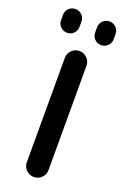

<svg xmlns="http://www.w3.org/2000/svg" viewBox="-176 -1016 687 1049"><g transform="rotate(20 167.0 -492.0)"><path d="M106.4 -84V-691.4Q106.4 -716.8 125 -735.4Q143.6 -753.9 169.4 -753.9Q195.3 -753.9 213.9 -735.4Q232.4 -716.8 232.4 -691.4V-84Q232.4 -58.6 213.9 -40Q195.3 -21.5 169.4 -21.5Q143.6 -21.5 125 -40Q106.4 -58.6 106.4 -84ZM16.6 -877.9V-908.2Q16.6 -930.7 32.2 -946.3Q47.9 -961.9 70.3 -961.9Q92.8 -961.9 108.4 -946.3Q124 -930.7 124 -908.2V-877.9Q124 -855.5 108.4 -839.8Q92.8 -824.2 70.3 -824.2Q47.9 -824.2 32.2 -839.8Q16.6 -855.5 16.6 -877.9ZM214.8 -877.9V-908.2Q214.8 -930.7 230.5 -946.3Q246.1 -961.9 268.6 -961.9Q291 -961.9 306.6 -946.3Q322.3 -930.7 322.3 -908.2V-877.9Q322.3 -855.5 306.6 -839.8Q291 -824.2 268.6 -824.2Q246.1 -824.2 230.5 -839.8Q214.8 -855.5 214.8 -877.9Z"/></g></svg>

Font: Gen Jyuu GothicX Medium
Style: Regular
Weight: 500
Designer: Ryoko NISHIZUKA (kana &amp; ideographs); Paul D. Hunt (Latin, Greek &amp; Cyrillic); Wenlong ZHANG (bopomofo); Sandoll C
Version: Version 1.058.20140828